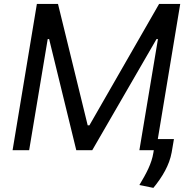

<svg xmlns="http://www.w3.org/2000/svg" viewBox="-20 -747 943 955"><path d="M163.4 -727.3 42.6 0H125L217.3 -552.6H224.4L359.4 0H438.9L758.5 -552.6H765.6L673.3 0H745L742.9 12.8C734.4 66.8 707.4 116.5 673.3 173.3L742.9 187.5C788.4 132.1 822.4 73.9 833.8 11.4L845.2 -55.4H764.9L876.4 -727.3H771.3L424.7 -123.6H416.2L268.5 -727.3Z"/></svg>

Font: Magic Ui Pro
Style: Italic
Weight: 400
Italic angle: -9.39999°
Designer: Stefan Endress, Andreas Faust
Version: Version 1.000;FEAKit 1.0